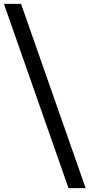

<svg xmlns="http://www.w3.org/2000/svg" viewBox="-59 -881 459 984"><path d="M-38.9 -861.1H48.9L380 83.3H292.2Z"/></svg>

Font: Paperlogy 5 Medium
Style: Regular
Weight: 500
Designer: redesigned by Lee Juim, glyphs from Gmarket Sans & Montserrat
Foundry: PT&
Version: Version 1.001